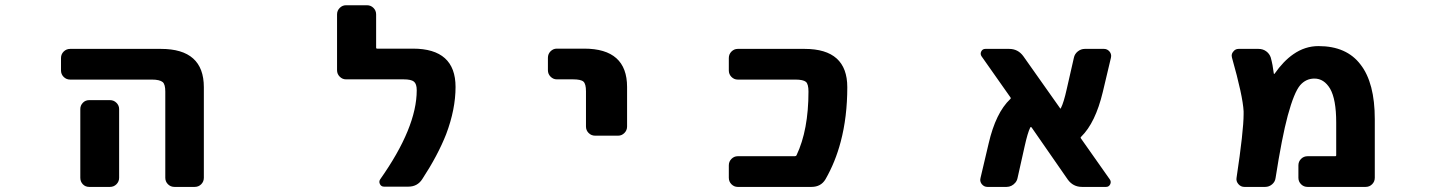

<svg xmlns="http://www.w3.org/2000/svg" viewBox="-20 -737 5540 739"><path d="M651.4 -17.6Q636.7 -17.6 626.5 -27.8Q616.2 -38.1 616.2 -52.7V-384.8Q616.2 -412.1 606.4 -420.9Q594.7 -430.7 564.5 -430.7H250Q235.4 -430.7 225.1 -440.9Q214.8 -451.2 214.8 -465.8V-513.7Q214.8 -528.3 225.1 -538.6Q235.4 -548.8 250 -548.8H599.6Q764.6 -548.8 764.6 -401.4V-52.7Q764.6 -38.1 754.4 -27.8Q744.1 -17.6 729.5 -17.6ZM323.2 -17.6Q308.6 -17.6 298.8 -27.8Q289.1 -38.1 289.1 -52.7V-317.4Q289.1 -331.1 298.8 -341.3Q308.6 -351.6 323.2 -351.6H403.3Q418 -351.6 428.2 -341.3Q438.5 -331.1 438.5 -317.4V-52.7Q438.5 -38.1 428.2 -27.8Q418 -17.6 403.3 -17.6Z M1458 -18.6Q1447.3 -18.6 1442.4 -28.3Q1437.5 -38.1 1443.4 -46.9Q1584 -246.1 1584 -389.6Q1584 -414.1 1573.2 -422.9Q1562.5 -431.6 1533.2 -431.6H1311.5Q1297.9 -431.6 1287.6 -441.9Q1277.3 -452.1 1277.3 -466.8V-681.6Q1277.3 -696.3 1287.6 -706.5Q1297.9 -716.8 1311.5 -716.8H1392.6Q1407.2 -716.8 1417.5 -706.5Q1427.7 -696.3 1427.7 -681.6V-553.7Q1427.7 -549.8 1431.6 -549.8H1569.3Q1733.4 -549.8 1733.4 -402.3Q1733.4 -316.4 1697.3 -220.7Q1665 -138.7 1605.5 -47.9Q1586.9 -18.6 1551.8 -18.6Z M2270.5 -214.8Q2255.9 -214.8 2245.6 -225.1Q2235.4 -235.4 2235.4 -250V-385.7Q2235.4 -414.1 2225.6 -422.9Q2215.8 -431.6 2185.5 -431.6H2123Q2109.4 -431.6 2099.1 -441.9Q2088.9 -452.1 2088.9 -466.8V-514.6Q2088.9 -529.3 2099.1 -539.6Q2109.4 -549.8 2123 -549.8H2228.5Q2393.6 -549.8 2393.6 -402.3V-250Q2393.6 -235.4 2383.3 -225.1Q2373 -214.8 2359.4 -214.8Z M2819.3 -17.6Q2805.7 -17.6 2795.4 -27.8Q2785.2 -38.1 2785.2 -52.7V-100.6Q2785.2 -115.2 2795.4 -125.5Q2805.7 -135.7 2819.3 -135.7H3039.1Q3043.9 -135.7 3045.9 -139.6Q3091.8 -236.3 3091.8 -384.8Q3091.8 -413.1 3082 -421.9Q3071.3 -430.7 3041 -430.7H2819.3Q2805.7 -430.7 2795.4 -440.9Q2785.2 -451.2 2785.2 -465.8V-513.7Q2785.2 -528.3 2795.4 -538.6Q2805.7 -548.8 2819.3 -548.8H3077.1Q3241.2 -548.8 3241.2 -401.4Q3241.2 -287.1 3215.8 -191.4Q3195.3 -113.3 3157.2 -46.9Q3139.6 -17.6 3103.5 -17.6Z M4144.5 -17.6Q4110.4 -17.6 4089.8 -45.9L3950.2 -247.1Q3949.2 -248 3947.8 -248Q3946.3 -248 3945.3 -246.1Q3935.5 -226.6 3923.8 -173.8L3896.5 -51.8Q3894.5 -42 3888.2 -34.2Q3881.8 -26.4 3873 -22Q3864.3 -17.6 3854.5 -17.6H3780.3Q3767.6 -17.6 3758.8 -28.3Q3752.9 -36.1 3752.9 -44.9Q3752.9 -47.9 3753.9 -51.8L3785.2 -184.6Q3812.5 -302.7 3868.2 -355.5Q3872.1 -358.4 3869.1 -362.3L3757.8 -520.5Q3752 -529.3 3756.8 -539.1Q3761.7 -548.8 3772.5 -548.8H3864.3Q3898.4 -548.8 3918.9 -520.5L4059.6 -321.3Q4060.5 -319.3 4062 -319.3Q4063.5 -319.3 4063.5 -321.3Q4074.2 -341.8 4085.9 -394.5L4113.3 -514.6Q4116.2 -529.3 4128.4 -539.1Q4140.6 -548.8 4155.3 -548.8H4229.5Q4242.2 -548.8 4251 -538.1Q4256.8 -530.3 4256.8 -521.5Q4256.8 -518.6 4255.9 -514.6L4224.6 -382.8Q4196.3 -264.6 4141.6 -210.9Q4137.7 -208 4140.6 -204.1L4252 -45.9Q4257.8 -37.1 4252.9 -27.3Q4248 -17.6 4237.3 -17.6Z M5012.7 -17.6Q4998 -17.6 4987.8 -27.8Q4977.5 -38.1 4977.5 -52.7V-100.6Q4977.5 -115.2 4987.8 -125.5Q4998 -135.7 5012.7 -135.7H5119.1Q5123 -135.7 5123 -139.6V-265.6Q5123 -354.5 5099.6 -395.5Q5076.2 -434.6 5039.1 -434.6Q5006.8 -434.6 4984.4 -409.2Q4960.9 -381.8 4936.5 -292Q4914.1 -209 4889.6 -51.8Q4887.7 -37.1 4876 -27.3Q4864.3 -17.6 4849.6 -17.6H4769.5Q4755.9 -17.6 4746.6 -28.3Q4737.3 -39.1 4739.3 -51.8Q4766.6 -233.4 4766.6 -297.9Q4766.6 -303.7 4766.6 -308.6Q4763.7 -367.2 4721.7 -515.6Q4720.7 -519.5 4720.7 -522.5Q4720.7 -531.2 4726.6 -538.1Q4734.4 -548.8 4747.1 -548.8H4824.2Q4840.8 -548.8 4853.5 -539.6Q4866.2 -530.3 4871.1 -515.6Q4878.9 -487.3 4882.8 -454.1Q4882.8 -453.1 4884.3 -452.6Q4885.7 -452.1 4885.7 -453.1Q4919.9 -502 4958 -528.3Q5002.9 -559.6 5054.7 -559.6Q5163.1 -559.6 5216.8 -488.3Q5271.5 -418 5271.5 -278.3V-52.7Q5271.5 -38.1 5261.2 -27.8Q5251 -17.6 5236.3 -17.6Z"/></svg>

Font: Rounded-L Mgen+ 1m bold
Style: Bold
Weight: 700
Designer: [Source Han Sans]
Ryoko NISHIZUKA  (kana & ideographs); Paul D. Hunt (Latin, Greek & Cyrillic); Wenlong ZHANG  (bopomofo
Version: Version 1.059.20150602